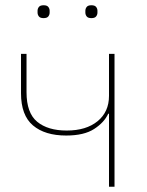

<svg xmlns="http://www.w3.org/2000/svg" viewBox="-20 -711 561 731"><path d="M395 0V-278H392Q377 -245 338.5 -220Q300 -195 232 -195Q151 -195 105.5 -233.5Q60 -272 60 -356V-506H81V-360Q81 -281 121.5 -247.5Q162 -214 234 -214Q308 -214 351.5 -249.5Q395 -285 395 -346V-506H416V0ZM146 -642Q133 -642 128 -648.5Q123 -655 123 -663V-670Q123 -678 128 -684.5Q133 -691 146 -691Q159 -691 164 -684.5Q169 -678 169 -670V-663Q169 -655 164 -648.5Q159 -642 146 -642ZM328 -642Q315 -642 310 -648.5Q305 -655 305 -663V-670Q305 -678 310 -684.5Q315 -691 328 -691Q341 -691 346 -684.5Q351 -678 351 -670V-663Q351 -655 346 -648.5Q341 -642 328 -642Z"/></svg>

Font: IBM Plex Sans Thin
Style: Regular
Weight: 250
Designer: Mike Abbink, Paul van der Laan, Pieter van Rosmalen
Foundry: Bold Monday
Version: Version 3.201